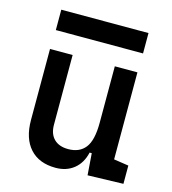

<svg xmlns="http://www.w3.org/2000/svg" viewBox="-107 -796 801 893"><g transform="rotate(15 293.0 -349.5)"><path d="M242.2 9.8Q162.1 9.8 118.4 -38.8Q74.7 -87.4 74.7 -175.8V-517.6H183.6V-182.1Q183.6 -137.7 208 -113.5Q232.4 -89.4 276.4 -89.4Q330.6 -89.4 358.6 -125.2Q386.7 -161.1 386.7 -245.6V-517.6H495.6V-98.6L566.9 -87.9V0L395.5 4.9L387.7 -99.6H377.4Q365.2 -46.9 329.6 -18.6Q293.9 9.8 242.2 9.8ZM78.1 -609.4V-707.5H498V-609.4Z"/></g></svg>

Font: Caskaydia Cove Medium
Style: Regular
Weight: 500
Monospace: yes
Designer: Aaron Bell
Foundry: Saja Typeworks
Version: Version 4.300; ttfautohint (v1.8.3)